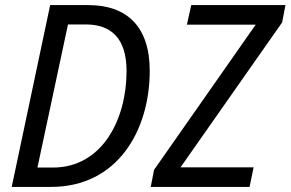

<svg xmlns="http://www.w3.org/2000/svg" viewBox="-20 -734 1141 754"><path d="M26 0H181C440 0 568 -220 568 -456C568 -629 479 -714 327 -714H177ZM572 0H960L976 -77H689L1088 -646L1101 -714H731L714 -637H984L585 -67ZM188 -76H127L247 -638H317C416 -638 477 -584 477 -455C477 -263 380 -76 188 -76Z"/></svg>

Font: Noto Sans SemiCondensed
Style: Italic
Weight: 400
Width: 4
Italic angle: -12°
Designer: Monotype Design Team
Foundry: Monotype Imaging Inc.
Version: Version 2.013